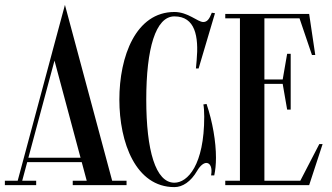

<svg xmlns="http://www.w3.org/2000/svg" viewBox="-40 -757 1359 785"><path d="M225.5 -737 173.5 -544V-543.7L32.3 -18H-20.1V0H107.9V-18H50.8L71.2 -94H294.2L314.6 -18H257.4V0H477.4V-18H418.6ZM182.8 -509.2 289.3 -112H76Z M791.5 -330C793.5 -321 795 -301 795 -280C795 -82 727 -10 673 -10C596 -10 558 -142 558 -350C558 -558 596 -690 673 -690C758 -690 773 -609 764 -510L761 -477H772L839 -703L826 -705C816 -679 807 -667 791 -667C768 -667 729 -708 673 -708C515 -708 448 -526 448 -350C448 -174 515 8 673 8C706.5 8 740.2 -14.2 765.8 -58.2C778.8 -80.5 792.8 -90.8 803.8 -90.8C819.2 -90.8 829 -71.8 823 -40H836C840.5 -60.5 843 -85 843 -112C843 -177.5 829.5 -258 804.5 -332Z M1187.8 -18H1041V-414H1115.8L1134 -309H1148.5V-537H1134L1115.8 -432H1041V-682H1184.6L1235.5 -532H1249L1224 -700H881V-682H941V-18H881V0H1224L1279 -168H1265.5Z"/></svg>

Font: Picaflor 24 pt
Style: Regular
Weight: 400
Designer: Ariel Martín Pérez
Foundry: Tunera Type Foundry
Version: Version 1.000;hotconv 1.0.109;makeotfexe 2.5.65596